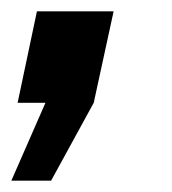

<svg xmlns="http://www.w3.org/2000/svg" viewBox="-40 -183 302 338"><path d="M-20 135 40 -2H-9L25 -163H160L125 -2L50 135Z"/></svg>

Font: Raleway ExtraBold
Style: Italic
Weight: 800
Italic angle: -12°
Designer: Matt McInerney, Pablo Impallari, Rodrigo Fuenzalida
Foundry: Matt McInerney, Pablo Impallari, Rodrigo Fuenzalida
Version: Version 4.026